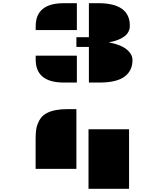

<svg xmlns="http://www.w3.org/2000/svg" viewBox="-20 -931 1035 1200"><path d="M791.5 -770Q791.5 -690.4 659.2 -666Q767.1 -647 798.8 -590.8Q808.1 -573.7 808.1 -555.7Q808.1 -488.8 758.1 -451.9Q708 -415 600.6 -415H535.6V-637.7H457.5V-698.7H535.6V-911.1H593.8Q791.5 -911.1 791.5 -770ZM203.1 -767.1Q203.1 -911.1 379.9 -911.1H460.4V-743.2H203.1ZM379.9 -415Q203.1 -415 203.1 -558.6V-583H460.4V-415ZM202.6 -62Q202.6 -122.6 213.4 -151.1Q224.1 -179.7 237.8 -196.5Q251.5 -213.4 273.4 -224.6Q320.3 -249 401.9 -249H457.5V124.5H202.6ZM786.6 -123V249H533.2V-123Z"/></svg>

Font: Plaster
Style: Regular
Weight: 400
Designer: Eben Sorkin
Foundry: Eben Sorkin
Version: Version 1.007